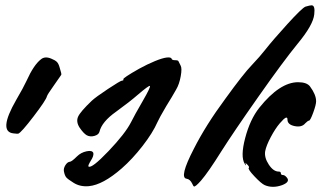

<svg xmlns="http://www.w3.org/2000/svg" viewBox="-20 -948 1216 724"><path d="M31 -445Q-28 -451 41 -571Q69 -619 80 -643Q107 -703 134 -724Q149 -737 173 -727Q188 -721 194.5 -714.5Q201 -708 205 -693Q213 -668 211 -666L207 -660Q203 -655 196.5 -645Q190 -635 184 -627Q159 -592 157 -585Q154 -571 107 -509.5Q60 -448 49 -444Q47 -443 31 -445Z M257 -259Q236 -272 230 -279Q224 -286 221 -302Q219 -313 226.5 -325Q234 -337 243 -338Q250 -338 270 -358Q285 -373 306.5 -377.5Q328 -382 332 -371Q334 -360 323 -343Q310 -322 314 -320Q326 -312 389 -378Q452 -444 474 -487Q488 -515 517 -565Q550 -622 545 -624Q541 -626 500 -591Q469 -564 418 -527Q364 -489 355 -451Q352 -440 336 -435.5Q320 -431 307 -438Q295 -445 280 -467Q266 -489 274.5 -508Q283 -527 326 -568Q341 -582 387 -612.5Q433 -643 440 -644Q447 -644 445 -649Q443 -654 505 -689Q536 -706 564 -717.5Q592 -729 608 -731Q624 -733 627 -727Q628 -721 640 -721Q652 -721 653 -717Q655 -712 661 -701Q667 -691 661.5 -660.5Q656 -630 644 -610Q641 -604 627.5 -581.5Q614 -559 607 -548Q580 -502 574 -488Q556 -447 517.5 -397.5Q479 -348 439 -313Q368 -251 315 -246Q282 -243 257 -259Z M1155 -928Q1169 -928 1165 -894Q1161 -854 1103 -784Q1049 -718 954.5 -583.5Q860 -449 815 -378Q765 -298 738 -267Q716 -242 711 -245Q709 -246 705 -255Q697 -272 684 -274Q654 -277 711 -387Q756 -476 830 -576Q898 -670 929 -702Q962 -737 979 -759Q1008 -796 1063.5 -857Q1119 -918 1132 -923Q1149 -928 1155 -928ZM1104 -638Q1137 -638 1149 -622Q1172 -591 1172 -566Q1172 -553 1161 -523Q1150 -493 1145 -493Q1141 -493 1131 -483Q1118 -467 1091 -472.5Q1064 -478 1064 -497Q1064 -511 1050 -499Q1045 -494 1035 -483Q1018 -463 1001 -431Q984 -399 980 -378Q976 -354 993.5 -327.5Q1011 -301 1031 -301Q1039 -301 1039 -295Q1039 -288 1047 -288Q1054 -288 1062 -278Q1075 -262 1044 -250Q1008 -237 978 -250Q965 -256 939.5 -283Q914 -310 918 -315Q922 -318 912 -328Q905 -335 905 -334.5Q905 -334 907 -328V-324Q906 -325 903 -330Q886 -357 904.5 -427.5Q923 -498 958 -542Q1035 -638 1104 -638Z"/></svg>

Font: Lilach
Style: Regular
Weight: 400
Version: Version 1.0